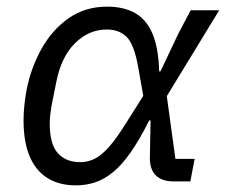

<svg xmlns="http://www.w3.org/2000/svg" viewBox="-20 -547 681 579"><path d="M567 -68 554 0H503Q468 0 449.5 -18.5Q431 -37 432 -74L434 -184H430Q401 -126 374 -87.5Q347 -49 320.5 -27.5Q294 -6 266.5 3Q239 12 209 12Q158 12 122.5 -10.5Q87 -33 69 -76.5Q51 -120 51 -184Q51 -207 53.5 -230Q56 -253 60 -275Q73 -342 105 -399.5Q137 -457 187 -492Q237 -527 303 -527Q353 -527 387.5 -507.5Q422 -488 440 -445Q458 -402 460 -332H464L518 -446L555 -516H641L483 -257L509 -68ZM222 -58Q243 -58 263 -67Q283 -76 306 -101Q329 -126 359 -174L412 -258L397 -343Q385 -412 362.5 -435Q340 -458 302 -458Q248 -458 206.5 -417Q165 -376 150 -301L135 -226Q133 -213 131.5 -200Q130 -187 130 -175Q130 -112 154.5 -85Q179 -58 222 -58Z"/></svg>

Font: IBM Plex Sans
Style: Italic
Weight: 400
Italic angle: -11.31°
Designer: Mike Abbink, Paul van der Laan, Pieter van Rosmalen
Foundry: Bold Monday
Version: Version 3.201